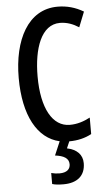

<svg xmlns="http://www.w3.org/2000/svg" viewBox="-63 -765 583 1044"><g transform="rotate(-5 228.5 -242.5)"><path d="M360 135C360 89 330 58 276 47L292 10C338 10 379 0 414 -19V-109C380 -91 344 -79 303 -79C209 -79 151 -182 151 -356C151 -509 195 -636 297 -636C335 -636 369 -623 400 -603L433 -686C389 -712 343 -725 292 -725C130 -725 48 -564 48 -357C48 -152 120 -22 240 5L208 80C255 86 283 101 283 134C283 161 264 179 224 179C209 179 194 177 179 173V233C194 238 215 240 241 240C316 240 360 203 360 135Z"/></g></svg>

Font: Noto Sans Devanagari ExtraCondensed Medium
Style: Regular
Weight: 500
Width: 2
Designer: Jelle Bosma - Monotype Design Team
Foundry: Monotype Imaging Inc.
Version: Version 2.004